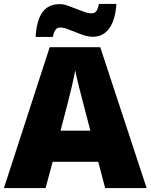

<svg xmlns="http://www.w3.org/2000/svg" viewBox="-20 -957 766 977"><path d="M515.1 0 480 -133.8H248L211.9 0H0L232.9 -716.8H490.2L726.1 0ZM439.9 -292 409.2 -409.2Q398.4 -448.2 383.1 -510.3Q367.7 -572.3 362.8 -599.1Q358.4 -574.2 345.5 -517.1Q332.5 -460 288.1 -292ZM452.1 -770Q430.2 -770 408 -777.3Q385.7 -784.7 364.3 -793.5Q342.8 -802.2 322.5 -809.6Q302.2 -816.9 284.2 -816.9Q257.8 -816.9 249 -769H161.1Q166.5 -854.5 196.3 -895.3Q226.1 -936 284.2 -936Q302.7 -936 323.7 -928.7Q344.7 -921.4 366.2 -912.6Q387.7 -903.8 408.7 -896.5Q429.7 -889.2 448.2 -889.2Q462.4 -889.2 470.7 -901.4Q479 -913.6 483.4 -937H572.3Q566.9 -855.5 536.1 -812.7Q505.4 -770 452.1 -770Z"/></svg>

Font: OpenSansExtrabold
Style: Regular
Weight: 800
Foundry: Ascender Corporation
Version: Version 1.10